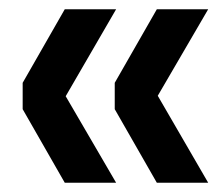

<svg xmlns="http://www.w3.org/2000/svg" viewBox="-20 -480 483 415"><path d="M29 -244V-301L120 -460H231L122 -272L231 -85H120ZM228 -244V-301L319 -460H430L321 -273L430 -85H319Z"/></svg>

Font: Radio Canada Condensed Medium
Style: Regular
Weight: 500
Width: 3
Designer: Charles Daoud, Etienne Aubert Bonn, Alexandre Saumier Demers, Jacques Le Bailly
Foundry: Radio-Canada
Version: Version 2.104; ttfautohint (v1.8.4.7-5d5b);gftools[0.9.28.de